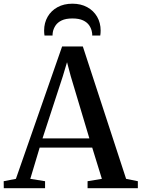

<svg xmlns="http://www.w3.org/2000/svg" viewBox="-38 -994 748 1014"><path d="M46 -49.5 290 -748.5H399.5L628 -49.5L690 -37V0H424.5V-37L500 -49.5L449 -214.5H171.5L122 -49.5L200 -37V0H-18L-18.5 -37ZM434 -263 335.5 -592 316 -665.5 293.5 -590.5 186.5 -263ZM344.5 -974.5Q389 -974.5 422.5 -956.2Q456 -938 474.8 -905.8Q493.5 -873.5 493.5 -832.5Q493.5 -825.5 493 -819.2Q492.5 -813 491.5 -806.5H449Q449 -810 449 -814.8Q449 -819.5 447.5 -824.5Q444.5 -843 433.5 -859.5Q422.5 -876 401 -886.2Q379.5 -896.5 344.5 -896.5Q309.5 -896.5 288 -886.2Q266.5 -876 255.5 -859.5Q244.5 -843 241 -824.5Q240 -819.5 239.8 -814.8Q239.5 -810 239.5 -806.5H197Q196 -813 195.5 -819.2Q195 -825.5 195 -832.5Q195 -873.5 213.8 -905.8Q232.5 -938 266 -956.2Q299.5 -974.5 344.5 -974.5Z"/></svg>

Font: Merriweather 72pt Medium
Style: Regular
Weight: 500
Version: Version 2.100